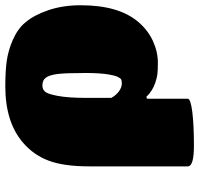

<svg xmlns="http://www.w3.org/2000/svg" viewBox="-34 -596 773 746"><g transform="rotate(-90 353.0 -222.5)"><path d="M80.1 -263.2Q80.1 -360.4 101.8 -419.2Q123.5 -478 170.9 -519Q251 -588.9 391.1 -588.9Q452.6 -588.9 491.9 -583Q531.2 -577.1 570.8 -560.1Q615.2 -540.5 639.2 -511.2Q668 -477.5 687 -421.4Q706.1 -365.2 706.1 -295.9Q706.1 -147 640.1 -70.8Q608.4 -34.2 566.7 -15.1Q524.9 3.9 482.9 3.9Q452.6 3.9 438 2Q423.3 0 405.8 -5.9Q373 -16.6 350.1 -41L342.8 -38.1V120.1Q342.8 131.3 291.5 137.7Q240.2 144 160.2 144Q80.1 144 80.1 120.1ZM401.9 -136.2Q412.1 -136.2 417.2 -138.4Q422.4 -140.6 427.7 -151.9Q433.1 -163.1 437 -186Q442.9 -221.7 442.9 -275.9Q442.9 -354.5 439 -385.7Q435.1 -417 424.8 -431.2Q416 -443.4 398.4 -444.6Q380.9 -445.8 372.1 -436Q361.8 -427.7 354 -385.7Q346.2 -343.8 346.2 -275.9V-176.8Q357.9 -156.7 372.8 -146.5Q387.7 -136.2 401.9 -136.2Z"/></g></svg>

Font: GGS TheRock Black
Style: Regular
Weight: 900
Designer: Rodrigo Fuenzalida (2012); Goodgame Studios (2014)
Foundry: Rodrigo Fuenzalida,2012;  GGS,2014
Version: Version 1.002 | FøM Mod